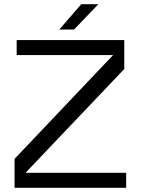

<svg xmlns="http://www.w3.org/2000/svg" viewBox="-20 -890 670 910"><path d="M101 -71H578V0H49V-137L516 -629H59V-700H569V-563ZM261 -750 365 -870H446L331 -750Z"/></svg>

Font: Fivo Sans Modern
Style: Regular
Weight: 400
Designer: Alexander Slobzheninov
Foundry: Alexander Slobzheninov
Version: 1.0